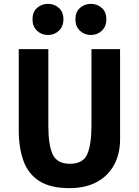

<svg xmlns="http://www.w3.org/2000/svg" viewBox="-20 -952 717 993"><path d="M308 -852Q308 -890 284.5 -911Q261 -932 228 -932Q195 -932 171.5 -911Q148 -890 148 -852Q148 -815 171.5 -793Q195 -771 228 -771Q261 -771 284.5 -793Q308 -815 308 -852ZM530 -852Q530 -890 506.5 -911Q483 -932 450 -932Q417 -932 393.5 -911Q370 -890 370 -852Q370 -815 393.5 -793Q417 -771 450 -771Q483 -771 506.5 -793Q530 -815 530 -852ZM601 -231V-698H453V-302Q453 -205 431.5 -155Q410 -105 342 -105Q275 -105 252.5 -153.5Q230 -202 230 -302V-698H77V-279Q77 -186 102 -118.5Q127 -51 184.5 -15Q242 21 338 21Q423 21 481.5 -11Q540 -43 570.5 -100Q601 -157 601 -231Z"/></svg>

Font: Repo Bold
Style: Bold
Weight: 700
Designer: Stefan Peev
Foundry: Context Ltd
Version: Version 1.502